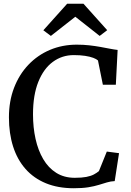

<svg xmlns="http://www.w3.org/2000/svg" viewBox="-20 -990 695 1021"><path d="M372.5 11Q288.5 11 224 -15.5Q159.5 -42 115.8 -91.5Q72 -141 49.8 -210.5Q27.5 -280 27.5 -366Q27.5 -452.5 54.8 -523.2Q82 -594 131 -645.5Q180 -697 245.8 -724.8Q311.5 -752.5 388.5 -752.5Q423.5 -752.5 454.8 -749Q486 -745.5 513.5 -740.5Q541 -735.5 564.2 -731Q587.5 -726.5 605.5 -724.5L596 -539.5H527L501 -668.5Q493 -676 475.8 -682.5Q458.5 -689 432.5 -693Q406.5 -697 372 -697Q310 -697 261 -661Q212 -625 183.8 -554.8Q155.5 -484.5 155.5 -382Q155.5 -312.5 169 -251.5Q182.5 -190.5 209.8 -144Q237 -97.5 279 -71Q321 -44.5 377.5 -44.5Q415 -44.5 439.2 -49.2Q463.5 -54 479 -62.2Q494.5 -70.5 506 -80L548 -184L613 -175.5L590 -27Q568.5 -26 548.8 -20Q529 -14 505.5 -6.8Q482 0.5 450 5.8Q418 11 372.5 11ZM250.5 -799 210.5 -829 337 -970H424L550 -829.5L510 -799L380.5 -901Z"/></svg>

Font: Merriweather 20pt Medium
Style: Regular
Weight: 500
Version: Version 2.100